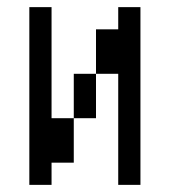

<svg xmlns="http://www.w3.org/2000/svg" viewBox="-20 -520 540 540"><path d="M125 -62.5H187.5Q187.5 -62.5 187.5 -187.5H125V-500H62.5Q62.5 -500 62.5 0H125ZM312.5 -312.5V0H375Q375 0 375 -500H312.5V-437.5H250Q250 -437.5 250 -312.5H187.5Q187.5 -312.5 187.5 -187.5H250Q250 -187.5 250 -312.5Z"/></svg>

Font: CalcUnifontExMono
Style: Regular
Weight: 500
Version: Version 15.0.06